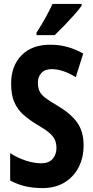

<svg xmlns="http://www.w3.org/2000/svg" viewBox="-20 -953 478 983"><path d="M408 -209Q408 -145 382 -95.5Q356 -46 309 -18Q262 10 198 10Q153 10 113 1.5Q73 -7 32 -29V-169Q71 -144 113 -130.5Q155 -117 191 -117Q230 -117 249.5 -139.5Q269 -162 269 -195Q269 -218 261.5 -236Q254 -254 233.5 -272Q213 -290 173 -313Q131 -338 100.5 -365Q70 -392 53.5 -429.5Q37 -467 37 -523Q36 -614 90 -669.5Q144 -725 240 -724Q284 -724 325.5 -712.5Q367 -701 406 -679L368 -558Q301 -599 245 -599Q210 -599 192 -579.5Q174 -560 174 -530Q174 -505 182 -487Q190 -469 211.5 -452.5Q233 -436 274 -412Q341 -373 374.5 -326.5Q408 -280 408 -209ZM398 -924Q385 -905 361 -878Q337 -851 310 -823Q283 -795 260 -773H167V-786Q193 -826 213 -862.5Q233 -899 249 -933H398Z"/></svg>

Font: Noto Sans Thai ExtCond
Style: Bold
Weight: 700
Width: 2
Designer: Monotype Design Team
Foundry: Monotype Imaging Inc.
Version: Version 2.002; ttfautohint (v1.8.4.7-5d5b)